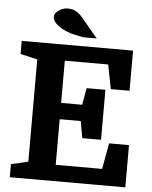

<svg xmlns="http://www.w3.org/2000/svg" viewBox="-60 -961 799 1010"><g transform="rotate(5 339.5 -455.5)"><path d="M392 -238H491V-502H392L376 -413H265V-636H494L519 -508H618V-720H30V-651L120 -630V-90L30 -69V0H640V-223H535L510 -86H265V-327H376ZM422 -767 360 -841Q348 -855 337.5 -868Q327 -881 315.5 -890.5Q304 -900 289.5 -905.5Q275 -911 255 -911Q245 -911 233 -907Q221 -903 211 -896.5Q201 -890 194 -880.5Q187 -871 187 -859Q187 -848 196 -835.5Q205 -823 221.5 -811.5Q238 -800 260 -790.5Q282 -781 308 -776L351 -767Z"/></g></svg>

Font: GradeGX
Style: Regular
Weight: 100
Width: 1
Designer: Adam Twardoch
Foundry: Adam Twardoch
Version: Version 2.002; DEVELOPMENT